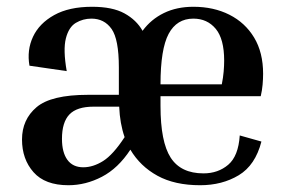

<svg xmlns="http://www.w3.org/2000/svg" viewBox="-20 -537 847 567"><path d="M752 -119Q734 -49 685 -19.5Q636 10 571 10Q496 10 445 -18Q394 -46 365 -95Q329 -40 281 -15Q233 10 182 10Q113 10 79 -28.5Q45 -67 45 -125Q45 -184 88 -220.5Q131 -257 240 -257H331V-338Q331 -421 309.5 -451.5Q288 -482 250 -482Q225 -482 204 -469.5Q183 -457 174.5 -423.5Q166 -390 177 -327L67 -343Q59 -389 77.5 -428.5Q96 -468 140 -492.5Q184 -517 252 -517Q312 -517 347.5 -497.5Q383 -478 401 -446Q426 -480 464 -498.5Q502 -517 551 -517Q611 -517 657.5 -493.5Q704 -470 730.5 -426Q757 -382 757 -319Q757 -304 755.5 -287Q754 -270 750 -253H454V-224Q454 -118 484 -71.5Q514 -25 581 -25Q624 -25 654 -50.5Q684 -76 688 -137ZM551 -482Q502 -482 478 -437Q454 -392 454 -288H635Q639 -308 640.5 -325.5Q642 -343 642 -358Q642 -422 617 -452Q592 -482 551 -482ZM226 -43Q255 -43 284.5 -61.5Q314 -80 348 -132Q341 -152 337 -174.5Q333 -197 332 -222H256Q207 -222 185 -199Q163 -176 163 -127Q163 -87 179 -65Q195 -43 226 -43Z"/></svg>

Font: Inria Serif
Style: Bold
Weight: 700
Designer: Black Foundry Team
Foundry: Black Foundry
Version: Version 1.000; ttfautohint (v1.8.3)